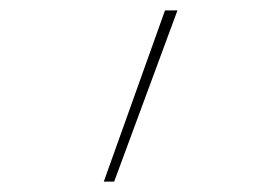

<svg xmlns="http://www.w3.org/2000/svg" viewBox="-20 -116 540 370"><path d="M180 234 298 -96H322L200 234Z"/></svg>

Font: Iosevka Aile Thin
Style: Regular
Weight: 100
Designer: Belleve Invis
Foundry: Belleve Invis
Version: Version 31.1.0; ttfautohint (v1.8.4)